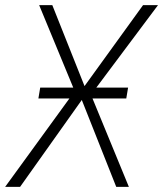

<svg xmlns="http://www.w3.org/2000/svg" viewBox="-27 -725 633 745"><path d="M-7 0 270 -381 268 -359 125 -705H176L301 -391L528 -705H586L325 -356L322 -367L473 0H424L290 -338H291L51 0ZM122 -343 129 -385H470L463 -343Z"/></svg>

Font: Nunito Sans 7pt Condensed ExtraLight
Style: Italic
Weight: 250
Width: 3
Italic angle: -9°
Designer: Vernon Adams
Foundry: Vernon Adams
Version: Version 3.101;gftools[0.9.27]